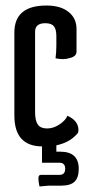

<svg xmlns="http://www.w3.org/2000/svg" viewBox="-20 -520 320 695"><path d="M224 -101Q264 -83 264 -49Q264 -38 255 -31Q228 -3 184 6V29H198Q265 29 265 91Q265 123 250 137.5Q235 152 202 152H156L123 155Q119 138 119 125.5Q119 113 128 113H195Q216 113 216 91Q216 69 195 69H132V10Q32 9 32 -102V-402Q32 -500 148 -500Q199 -500 228 -477Q257 -454 257 -415V-333Q257 -316 233 -310Q221 -306 207.5 -306Q194 -306 181 -309Q184 -331 184 -356V-389Q184 -414 175 -425Q166 -436 144 -436Q107 -436 107 -405V-114Q107 -83 117 -69Q127 -55 150.5 -55Q174 -55 196 -70Q218 -85 224 -101Z"/></svg>

Font: el_Medula One
Style: Regular
Weight: 400
Designer: Luciano Vergara
Foundry: Luciano Vergara
Version: Version 1.002 August 17, 2020